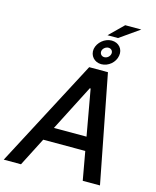

<svg xmlns="http://www.w3.org/2000/svg" viewBox="-169 -1153 1018 1253"><g transform="rotate(15 339.5 -526.5)"><path d="M626.8 -1052.6H518.1L423.3 -959.5H494.3ZM432.2 -766.3C480.1 -766.3 523.8 -803.6 531.2 -849.8C539.8 -895.6 507.5 -933.2 459.5 -933.2C413 -933.2 367.9 -895.6 359.4 -849.8C352.3 -803.6 385.7 -766.3 432.2 -766.3ZM410.9 -849.8C413.7 -866.8 432.2 -882.5 451 -882.5C470.9 -882.5 482.6 -866.8 479.8 -849.8C476.9 -831.3 459.5 -815.7 439.6 -815.7C420.8 -815.7 408 -831.3 410.9 -849.8ZM513.1 0H629.6L488.6 -727.3H361.9L-20.6 0H95.9L194.6 -192.5H478.7ZM242.2 -284.8 401.3 -595.2H407L462.4 -284.8Z"/></g></svg>

Font: TID UI Medium
Style: Italic
Weight: 500
Italic angle: -9.39999°
Designer: The TID Project Authors
Foundry: Bakken & Bæck
Version: Version 1.001;hotconv 1.0.109;makeotfexe 2.5.65596